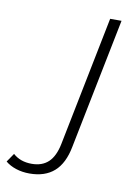

<svg xmlns="http://www.w3.org/2000/svg" viewBox="-254 -578 603 831"><g transform="rotate(10 47.0 -162.0)"><path d="M-172 164 -146 126Q-114 155 -64 155Q-18 155 9.5 129Q37 103 48 48L162 -522H212L97 52Q83 126 42.5 162Q2 198 -66 198Q-98 198 -125.5 189Q-153 180 -172 164Z"/></g></svg>

Font: Montserrat Alternates Light
Style: Italic
Weight: 300
Italic angle: -11.3°
Designer: Julieta Ulanovsky
Foundry: Julieta Ulanovsky
Version: Version 7.200